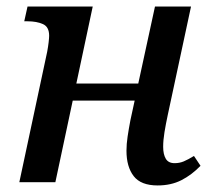

<svg xmlns="http://www.w3.org/2000/svg" viewBox="-20 -556 650 586"><path d="M461 10Q410 10 388 -18.5Q366 -47 366 -96Q366 -116 369.5 -139.5Q373 -163 378 -189L391 -249H202L149 0H39L124 -398Q127 -414 128.5 -427.5Q130 -441 130 -447Q130 -474 111 -482.5Q92 -491 64 -491H54L64 -536H263L213 -301H402L453 -536H563L492 -205Q486 -177 482 -152.5Q478 -128 478 -108Q478 -85 486 -71.5Q494 -58 513 -58Q528 -58 541 -63.5Q554 -69 572 -80L592 -50Q565 -22 533.5 -6Q502 10 461 10Z"/></svg>

Font: Noto Serif Medium
Style: Italic
Weight: 500
Italic angle: -12°
Designer: Monotype Design Team
Foundry: Monotype Imaging Inc.
Version: Version 2.014; ttfautohint (v1.8.4.7-5d5b)